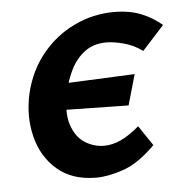

<svg xmlns="http://www.w3.org/2000/svg" viewBox="-40 -473 503 525"><g transform="rotate(-5 211.0 -210.5)"><path d="M204 13Q138 13 97 -22.5Q56 -58 42 -114.5Q28 -171 42 -233Q57 -295 94 -340Q131 -385 182.5 -409.5Q234 -434 291 -434Q334 -434 366 -421Q398 -408 422 -387L362 -321Q339 -338 311.5 -345.5Q284 -353 263 -353Q228 -353 204 -335Q180 -317 165.5 -288Q151 -259 144 -226Q133 -171 144.5 -137Q156 -103 180.5 -87.5Q205 -72 233 -72Q256 -72 279.5 -83Q303 -94 330 -117L367 -62Q321 -16 279 -1.5Q237 13 204 13ZM309 -176 88 -180 109 -250 333 -260Z"/></g></svg>

Font: Ysabeau
Style: Bold Italic
Weight: 700
Italic angle: -12°
Designer: Christian Thalmann (Catharsis Fonts)
Version: Version 2.002